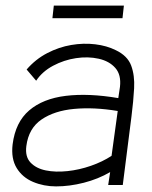

<svg xmlns="http://www.w3.org/2000/svg" viewBox="-20 -660 543 685"><path d="M180 5Q136 5 98 -11Q60 -27 39.5 -60.5Q19 -94 25 -145Q35 -224 84 -266Q133 -308 214.5 -318Q296 -328 402 -310L408 -350Q413 -393 391.5 -417.5Q370 -442 332 -450.5Q294 -459 251 -452.5Q208 -446 169.5 -425.5Q131 -405 109 -372L75 -412Q107 -449 148.5 -470.5Q190 -492 234 -499.5Q278 -507 319.5 -502Q361 -497 393 -481Q435 -461 448 -426Q461 -391 458.5 -345Q456 -299 449 -244L418 0H366L373 -46Q330 -21 279 -8Q228 5 180 5ZM378 -104 400 -264Q316 -278 245 -271.5Q174 -265 128 -233.5Q82 -202 74 -139Q69 -101 89 -80Q109 -59 143.5 -52Q178 -45 220.5 -49.5Q263 -54 304.5 -68.5Q346 -83 378 -104ZM417 -595H167L172 -640H422Z"/></svg>

Font: Kulim Park ExtraLight
Style: Italic
Weight: 275
Italic angle: -8°
Designer: Noponies / Dale Sattler
Foundry: Noponies
Version: Version 1.000; ttfautohint (v1.8.3)